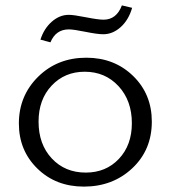

<svg xmlns="http://www.w3.org/2000/svg" viewBox="-20 -686 633 712"><path d="M167 -529 130 -539Q143 -580 172 -605.5Q201 -631 235 -631Q253 -631 298.5 -622Q344 -613 364 -613Q412 -613 432 -666L470 -657Q457 -612 427.5 -585.5Q398 -559 363 -559Q341 -559 297 -568Q253 -577 235 -577Q187 -577 167 -529ZM291 6Q187 6 118.5 -61Q50 -128 50 -228Q50 -331 121.5 -401.5Q193 -472 300 -472Q404 -472 473.5 -404.5Q543 -337 543 -235Q543 -130 470.5 -62Q398 6 291 6ZM298 -46Q373 -46 421 -97Q469 -148 469 -229Q469 -313 419.5 -366.5Q370 -420 294 -420Q220 -420 171.5 -368.5Q123 -317 123 -235Q123 -151 172 -98.5Q221 -46 298 -46Z"/></svg>

Font: EauTestSC
Style: Regular
Weight: 400
Designer: Christian Thalmann (Catharsis Fonts)
Version: Version 0.001;PS 000.001;hotconv 1.0.88;makeotf.lib2.5.64775